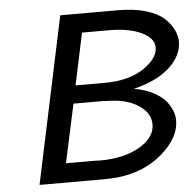

<svg xmlns="http://www.w3.org/2000/svg" viewBox="-51 -746 812 798"><g transform="rotate(-5 355.5 -347.5)"><path d="M82 0 229 -693.8 230 -694.8H471.2Q537.1 -694.8 586.7 -679.9Q636.2 -665 661.6 -641.1Q687 -617.2 699 -592Q710.9 -566.9 710.9 -542Q710.9 -485.8 658.9 -437Q606.9 -388.2 507.8 -363.8Q557.6 -355 592.3 -335.4Q627 -315.9 643.1 -293.5Q659.2 -271 665 -252.9Q670.9 -234.9 670.9 -217.8Q670.9 -146 595.5 -80.6Q520 -15.1 409.2 -2.9Q378.4 0 345.2 0ZM199.2 -80.1H314.9Q319.8 -80.1 328.9 -79.6Q337.9 -79.1 341.8 -79.1Q440.9 -79.1 506.3 -116.9Q571.8 -154.8 571.8 -210Q571.8 -254.9 528.3 -285.9Q484.9 -316.9 418.9 -321.8Q389.2 -323.7 373 -324.2H252ZM267.1 -398.9H386.2Q490.2 -398.9 551.5 -440.4Q612.8 -481.9 612.8 -526.9Q612.8 -565.9 560.8 -590.6Q508.8 -615.2 426.8 -615.2H313Z"/></g></svg>

Font: CMU Bright
Style: SemiBoldOblique
Weight: 600
Italic angle: -12°
Version: Version 0.7.0